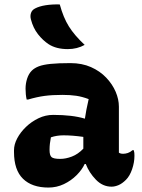

<svg xmlns="http://www.w3.org/2000/svg" viewBox="-20 -834 640 864"><path d="M515 -354V-147Q522 -142 534 -142Q544 -142 555 -145.5Q566 -149 576 -158H582Q584 -151 584.5 -146Q585 -141 585 -133Q585 -103 574.5 -72.5Q564 -42 547 -25Q530 -8 513.5 -1Q497 6 482 6Q442 6 411.5 -25.5Q381 -57 366 -96H361Q349 -70 324.5 -45.5Q300 -21 267.5 -5.5Q235 10 198 10Q124 10 83.5 -29.5Q43 -69 43 -150V-158Q43 -184 57.5 -211.5Q72 -239 97 -263Q122 -287 153.5 -302Q185 -317 219 -317Q306 -317 362 -300Q367 -336 379 -388Q350 -399 323 -403Q296 -407 261 -407Q215 -407 181 -402.5Q147 -398 106 -386H100Q95 -408 95 -435Q95 -458 102 -480Q109 -502 123 -516Q135 -528 154.5 -535.5Q174 -543 208 -546.5Q242 -550 297 -550Q349 -550 389.5 -532Q430 -514 458 -484.5Q486 -455 500.5 -421Q515 -387 515 -354ZM203 -159Q203 -135 212 -127Q221 -119 251 -119Q276 -119 303.5 -129.5Q331 -140 355 -165V-218Q306 -225 266 -225Q235 -225 209 -216Q203 -186 203 -161ZM249 -814Q265 -755 290 -715Q315 -675 361 -632Q327 -613 285 -613Q233 -613 199 -635Q173 -652 151 -680Q129 -708 119 -747Q115 -762 119.5 -775.5Q124 -789 138 -796Q157 -806 186 -810.5Q215 -815 249 -814Z"/></svg>

Font: Recursive Mn Csl St XBd
Style: Regular
Weight: 800
Monospace: yes
Version: Version 1.079;hotconv 1.0.112;makeotfexe 2.5.65598; ttfautoh